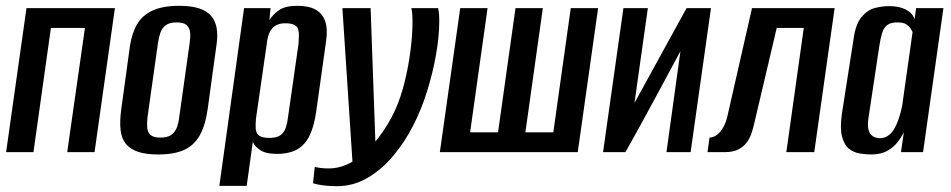

<svg xmlns="http://www.w3.org/2000/svg" viewBox="-20 -523 3269 660"><path d="M1 0 71 -495H375L305 0H211L272 -427H155L95 0Z M524 8Q482 8 455 -1Q428 -10 413 -28Q398 -46 394.5 -76Q391 -106 397 -149L427 -367Q434 -411 452 -441Q470 -471 505 -487Q540 -503 596 -503Q638 -503 665 -494Q692 -485 706.5 -467.5Q721 -450 725 -425Q729 -400 724 -367L694 -149Q686 -92 666.5 -57.5Q647 -23 612.5 -7.5Q578 8 524 8ZM531 -50Q556 -50 569 -59.5Q582 -69 588 -85Q594 -101 596 -120L632 -375Q635 -395 633.5 -411Q632 -427 622 -436.5Q612 -446 587 -446Q563 -446 550 -436.5Q537 -427 531.5 -411Q526 -395 523 -375L487 -120Q485 -101 486 -85Q487 -69 497 -59.5Q507 -50 531 -50Z M734 116 819 -495H910L906 -454Q918 -473 939 -488Q960 -503 1003 -503Q1042 -503 1065.5 -489.5Q1089 -476 1098 -449.5Q1107 -423 1101 -382L1067 -140Q1060 -90 1044.5 -57.5Q1029 -25 1001.5 -9.5Q974 6 932 6Q895 6 876 -6Q857 -18 849 -35L828 116ZM906 -49Q932 -49 944.5 -58.5Q957 -68 962.5 -84.5Q968 -101 970 -120L1006 -371Q1007 -386 1007.5 -399Q1008 -412 1005 -422Q1002 -432 991.5 -437.5Q981 -443 961 -443Q942 -443 930 -436.5Q918 -430 911 -419Q904 -408 901 -395.5Q898 -383 897 -372L860 -116Q858 -97 859 -81Q860 -65 870.5 -57Q881 -49 906 -49Z M1138 117Q1114 117 1093 114.5Q1072 112 1056 107L1062 51Q1071 53 1082.5 54.5Q1094 56 1110 56Q1156 56 1199 28Q1242 0 1278.5 -46.5Q1315 -93 1339 -146Q1358 -189 1371 -241.5Q1384 -294 1391 -348.5Q1398 -403 1398 -449Q1398 -464 1397 -475.5Q1396 -487 1394 -495H1486Q1490 -478 1490 -451Q1490 -399 1479 -336Q1468 -273 1448 -209Q1428 -145 1400 -91Q1371 -34 1331 13.5Q1291 61 1242.5 89Q1194 117 1138 117ZM1193 54 1157 -495H1254L1272 11Z M1492 0 1562 -495H1656L1596 -68H1692L1752 -495H1846L1786 -68H1882L1942 -495H2036L1966 0Z M2053 0 2123 -495H2207L2161 -169L2340 -495H2424L2354 0H2271L2319 -347Q2272 -260 2225.5 -173.5Q2179 -87 2130 0Z M2412 0 2419 -50Q2432 -50 2444.5 -59.5Q2457 -69 2466.5 -86Q2476 -103 2481 -126L2565 -495H2849L2779 0H2683L2743 -427H2650L2573 -100Q2570 -86 2564.5 -68.5Q2559 -51 2548.5 -35.5Q2538 -20 2519.5 -10Q2501 0 2470 0Z M2974 8Q2956 8 2935 4.5Q2914 1 2898 -12Q2882 -25 2874.5 -53.5Q2867 -82 2874 -132L2914 -388Q2921 -440 2941.5 -464.5Q2962 -489 2987.5 -495.5Q3013 -502 3036 -502Q3071 -502 3094 -490Q3117 -478 3124 -457L3129 -495H3223L3153 0H3077L3087 -69Q3079 -52 3065.5 -34.5Q3052 -17 3030 -4.5Q3008 8 2974 8ZM3004 -48Q3021 -48 3033.5 -57Q3046 -66 3054.5 -81Q3063 -96 3068.5 -112.5Q3074 -129 3077.5 -143Q3081 -157 3082 -165L3117 -413Q3115 -417 3110.5 -424.5Q3106 -432 3096 -439Q3086 -446 3065 -446Q3042 -446 3030 -437Q3018 -428 3012.5 -410.5Q3007 -393 3003 -367L2965 -115Q2962 -93 2965 -79.5Q2968 -66 2974.5 -59.5Q2981 -53 2989 -50.5Q2997 -48 3004 -48Z"/></svg>

Font: Alumni Sans SemiBold
Style: Italic
Weight: 600
Italic angle: -8°
Version: Version 1.016